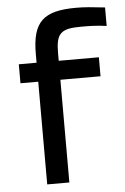

<svg xmlns="http://www.w3.org/2000/svg" viewBox="-52 -748 513 786"><g transform="rotate(-5 204.5 -355.0)"><path d="M304 -631C336 -631 366 -631 409 -625V-701C355 -707 326 -710 291 -710C157 -710 110 -669 110 -536V-500H37V-422H110V0H201V-422H366V-500H201V-532C201 -613 221 -631 304 -631Z"/></g></svg>

Font: LT Wave Alt
Style: Regular
Weight: 400
Designer: Daniel Lyons
Version: Version 2.5 (Glyphs App)